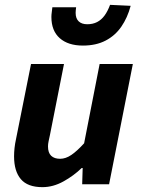

<svg xmlns="http://www.w3.org/2000/svg" viewBox="-20 -760 584 792"><path d="M155 12Q94 12 66 -21Q38 -54 38 -115Q38 -132 40 -150Q42 -168 46 -186L108 -496H244L186 -203Q183 -189 180.5 -177.5Q178 -166 178 -156Q178 -130 191 -117.5Q204 -105 228 -105Q251 -105 274.5 -121Q298 -137 327 -169L391 -496H528L430 0H319L321 -67H317Q284 -35 241.5 -11.5Q199 12 155 12ZM322 -572Q261 -572 226.5 -602.5Q192 -633 192 -690Q192 -699 193.5 -709.5Q195 -720 196 -730H294Q293 -722 292.5 -717Q292 -712 292 -707Q292 -684 304.5 -672Q317 -660 340 -660Q363 -660 380.5 -669Q398 -678 411 -695.5Q424 -713 434 -740L519 -736Q506 -687 480.5 -650Q455 -613 415.5 -592.5Q376 -572 322 -572Z"/></svg>

Font: Source Sans 3
Style: Bold Italic
Weight: 700
Italic angle: -11°
Designer: Paul D. Hunt
Foundry: Adobe
Version: Version 3.052;hotconv 1.1.0;makeotfexe 2.6.0